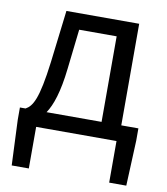

<svg xmlns="http://www.w3.org/2000/svg" viewBox="-82 -612 759 873"><g transform="rotate(10 297.0 -175.5)"><path d="M110 0H481V192H560L569 -17V-74H490V-543H154L125 -302C103 -127 79 -91 48 -74H22V-17L31 192H110ZM145 -74C171 -112 193 -177 205 -285L226 -469H399V-74Z"/></g></svg>

Font: Noto Sans KR
Style: Regular
Weight: 400
Designer: Ryoko NISHIZUKA 西塚涼子 (kana, bopomofo & ideographs); Paul D. Hunt (Latin, Greek & Cyrillic); Sandoll Communications 산돌커뮤니
Foundry: Adobe
Version: Version 2.004;hotconv 1.0.118;makeotfexe 2.5.65603